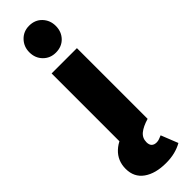

<svg xmlns="http://www.w3.org/2000/svg" viewBox="-344 -727 939 939"><g transform="rotate(-45 125.5 -257.5)"><path d="M50 0V-489H225V0ZM137 -546Q98 -546 72 -572.5Q46 -599 46 -639Q46 -678 72 -705Q98 -732 137 -732Q178 -732 203.5 -705Q229 -678 229 -639Q229 -599 203.5 -572.5Q178 -546 137 -546ZM136 217Q63 217 19.5 186Q-24 155 -24 97Q-24 41 15 4.5Q54 -32 116 -38L225 0Q184 12 162 30Q140 48 140 77Q140 95 149 104Q158 113 175 113Q185 113 194 109.5Q203 106 213 102L248 190Q225 203 197.5 210Q170 217 136 217Z"/></g></svg>

Font: Outfit Thin ExtraBold
Style: Regular
Weight: 800
Version: Version 1.100;gftools[0.9.27]